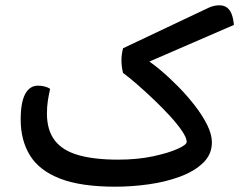

<svg xmlns="http://www.w3.org/2000/svg" viewBox="-20 -688 902 724"><path d="M415 16Q285 16 206.5 -14.5Q128 -45 93 -102Q58 -159 58 -237Q58 -302 75 -333.5Q92 -365 123 -365Q138 -365 150 -361.5Q162 -358 169 -353Q164 -331 160.5 -308.5Q157 -286 157 -260Q157 -197 186.5 -158.5Q216 -120 276 -103Q336 -86 425 -86Q498 -86 556.5 -98.5Q615 -111 649.5 -126.5Q684 -142 684 -153Q684 -168 666.5 -194Q649 -220 621 -250.5Q593 -281 560.5 -312Q528 -343 497 -370Q466 -397 444 -413Q441 -425 439.5 -436.5Q438 -448 438 -462Q438 -473 439.5 -483.5Q441 -494 444 -506L767 -659Q778 -664 788 -666Q798 -668 807 -668Q825 -668 836.5 -659Q848 -650 854 -633.5Q860 -617 862 -594L509 -441L523 -469Q550 -453 584 -424.5Q618 -396 652 -361.5Q686 -327 715 -289.5Q744 -252 761.5 -216.5Q779 -181 779 -151Q779 -106 746 -74Q713 -42 659 -22Q605 -2 541 7Q477 16 415 16Z"/></svg>

Font: Baloo Bhaijaan 2 Medium
Style: Regular
Weight: 500
Designer: Sanskriti Dholi, Noopur Datye and Ek Type
Foundry: Ek Type
Version: Version 1.701